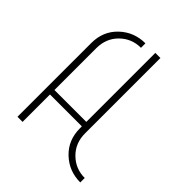

<svg xmlns="http://www.w3.org/2000/svg" viewBox="-185 -738 852 852"><g transform="rotate(45 241.5 -312.0)"><path d="M463 -19V9Q392 9 342 -38.5Q292 -86 292 -160V-172H92V0H60V-463Q60 -537 110 -584.5Q160 -632 231 -632V-604Q173 -604 132.5 -564Q92 -524 92 -463V-200H292V-633H324V-160Q324 -99 364.5 -59Q405 -19 463 -19Z"/></g></svg>

Font: Poiret One
Style: Regular
Weight: 400
Designer: Denis Masharov
Foundry: Denis Masharov
Version: Version 1.001